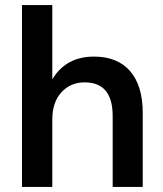

<svg xmlns="http://www.w3.org/2000/svg" viewBox="-20 -740 645 760"><path d="M67 0V-720H187V-426Q241 -516 352 -516Q445 -516 495 -458.5Q545 -401 545 -292V0H426V-281Q426 -414 315 -414Q259 -414 223 -374.5Q187 -335 187 -267V0Z"/></svg>

Font: AWOL-DM SemiBold
Style: Regular
Weight: 600
Designer: Colophon Foundry, Jonny Pinhorn, Mikhail Sharanda
Foundry: Colophon Foundry
Version: Version 1.000;Glyphs 3.2.3 (3260)